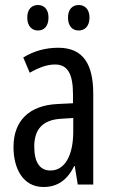

<svg xmlns="http://www.w3.org/2000/svg" viewBox="-20 -831 456 768"><path d="M89 -761C89 -726 108 -709 132 -709C156 -709 174 -726 174 -761C174 -794 156 -811 132 -811C108 -811 89 -795 89 -761ZM252 -761C252 -726 270 -709 295 -709C319 -709 338 -726 338 -761C338 -794 319 -811 295 -811C271 -811 252 -795 252 -761ZM213 -640C162 -640 115 -627 73 -601L99 -540C137 -562 170 -573 200 -573C251 -573 272 -535 272 -453V-418L211 -415C98 -410 34 -349 34 -243C34 -158 71 -83 154 -83C210 -83 249 -111 277 -167H279L291 -93H353V-455C353 -573 314 -640 213 -640ZM225 -356 273 -359V-305C273 -207 238 -149 182 -149C141 -149 117 -179 117 -245C117 -315 152 -352 225 -356Z"/></svg>

Font: Noto Sans Kannada UI ExtraCondensed
Style: Regular
Weight: 400
Width: 2
Designer: Jelle Bosma - Monotype Design Team
Foundry: Monotype Imaging Inc.
Version: Version 2.005